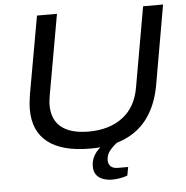

<svg xmlns="http://www.w3.org/2000/svg" viewBox="-58 -742 944 977"><g transform="rotate(-5 414.0 -253.5)"><path d="M379 12Q235 12 162 -45Q89 -102 89 -213Q89 -230 91 -249.5Q93 -269 96 -288L167 -686H269L197 -280Q195 -268 193 -253.5Q191 -239 191 -227Q191 -151 239 -113Q287 -75 378 -75Q484 -75 552 -126.5Q620 -178 637 -277L709 -686H811L740 -280Q723 -185 677.5 -119.5Q632 -54 557 -21Q482 12 379 12ZM476 179Q453 179 431.5 172Q410 165 396.5 148.5Q383 132 383 104Q383 78 393 57Q403 36 420 19Q437 2 457 -12H520L519 -8Q500 5 480.5 27.5Q461 50 461 80Q461 97 472.5 109.5Q484 122 511 122H562L554 165Q537 172 515 175.5Q493 179 476 179Z"/></g></svg>

Font: Archivo SemiExpanded
Style: Italic
Weight: 400
Width: 6
Italic angle: -10°
Designer: Hector Gatti
Foundry: Omnibus-Type
Version: Version 2.001